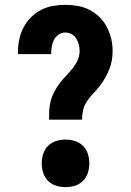

<svg xmlns="http://www.w3.org/2000/svg" viewBox="-20 -763 540 791"><path d="M182 -270Q182 -290 183 -310Q184 -330 189.5 -349.5Q195 -369 204.5 -386.5Q214 -404 226 -420Q238 -436 252 -450.5Q266 -465 278.5 -480.5Q291 -496 299.5 -514.5Q308 -533 308 -553Q308 -567 304.5 -580Q301 -593 294 -604.5Q287 -616 274.5 -622.5Q262 -629 249 -629Q235 -629 222.5 -621Q210 -613 203 -600Q196 -587 193.5 -573Q191 -559 191 -544V-540H54V-550Q54 -576 59.5 -601.5Q65 -627 77 -650Q89 -673 107.5 -691.5Q126 -710 149 -722Q172 -734 197.5 -738.5Q223 -743 249 -743Q275 -743 300.5 -738.5Q326 -734 348.5 -722.5Q371 -711 389.5 -693Q408 -675 420 -652Q432 -629 438 -604Q444 -579 444 -553Q444 -533 440.5 -513.5Q437 -494 429.5 -475.5Q422 -457 412 -440Q402 -423 389.5 -407Q377 -391 363 -376.5Q349 -362 338 -345.5Q327 -329 322.5 -309.5Q318 -290 318 -270ZM250 8Q230 8 211 2Q192 -4 178 -18Q164 -32 158 -51Q152 -70 152 -90Q152 -110 158 -129Q164 -148 178 -162Q192 -176 211 -182Q230 -188 250 -188Q270 -188 289 -182Q308 -176 322 -162Q336 -148 342 -129Q348 -110 348 -90Q348 -70 342 -51Q336 -32 322 -18Q308 -4 289 2Q270 8 250 8Z"/></svg>

Font: Iosevka Term Curly Heavy
Style: Regular
Weight: 900
Designer: Belleve Invis
Foundry: Belleve Invis
Version: Version 32.3.0